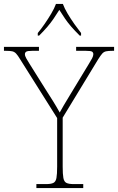

<svg xmlns="http://www.w3.org/2000/svg" viewBox="-31 -951 597 971"><path d="M153 0V-20H202Q227 -20 239 -26Q251 -32 254.5 -51Q258 -70 258 -108V-354L71 -651Q59 -671 50.5 -680Q42 -689 31 -691.5Q20 -694 -2 -694H-11V-714H166V-694H133Q108 -694 101.5 -689.5Q95 -685 95 -677Q95 -668 101.5 -656.5Q108 -645 118 -629L197 -503Q217 -472 236 -441.5Q255 -411 271 -382Q279 -397 292.5 -420Q306 -443 325 -474L419 -629Q429 -645 435 -656.5Q441 -668 441 -677Q441 -685 435 -689.5Q429 -694 403 -694H354V-714H546V-694H538Q517 -694 505.5 -691.5Q494 -689 486 -680Q478 -671 466 -652L286 -356V-108Q286 -70 289.5 -51Q293 -32 305 -26Q317 -20 342 -20H390V0ZM160 -784Q176 -803 194 -829Q212 -855 228 -882Q244 -909 252 -931H287Q295 -909 311 -882Q327 -855 345.5 -829Q364 -803 379 -784V-771H372Q347 -796 329.5 -816Q312 -836 298 -856.5Q284 -877 269 -901Q254 -877 240 -856.5Q226 -836 209 -816Q192 -796 167 -771H160Z"/></svg>

Font: Noto Rashi Hebrew Thin
Style: Regular
Weight: 250
Version: Version 1.006